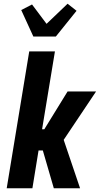

<svg xmlns="http://www.w3.org/2000/svg" viewBox="-20 -1011 540 1031"><path d="M159 -815 94 -957 152 -987 230 -883 343 -991 391 -953 280 -815ZM16 0 137 -735H275L206 -317H218L343 -520H496L322 -260L410 0H269L210 -203H187L154 0Z"/></svg>

Font: Iosevka SS18 Heavy
Style: Italic
Weight: 900
Italic angle: -9°
Monospace: yes
Designer: Belleve Invis
Foundry: Belleve Invis
Version: Version 25.1.1; ttfautohint (v1.8.4)